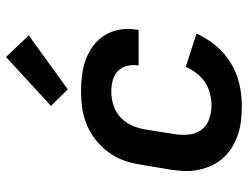

<svg xmlns="http://www.w3.org/2000/svg" viewBox="-113 -705 826 640"><g transform="rotate(-90 300.0 -385.0)"><path d="M269 8Q244 8 219.5 5.5Q195 3 172.5 -4.5Q150 -12 130 -24Q110 -36 94.5 -53Q79 -70 69 -91Q59 -112 54 -135.5Q49 -159 50 -183.5Q51 -208 55 -233L72 -333Q76 -360 86 -387Q96 -414 113.5 -437.5Q131 -461 154.5 -479.5Q178 -498 205 -509Q232 -520 259.5 -524Q287 -528 314 -528Q342 -528 370 -524.5Q398 -521 423 -511.5Q448 -502 469 -486Q490 -470 503.5 -447.5Q517 -425 521.5 -397.5Q526 -370 521 -343Q521 -341 521 -339.5Q521 -338 520 -336H402Q402 -337 402 -337.5Q402 -338 402 -339Q405 -358 400 -376Q395 -394 382 -406Q369 -418 351 -422.5Q333 -427 314 -427Q292 -427 269.5 -420Q247 -413 229.5 -397Q212 -381 202.5 -360Q193 -339 189 -317L173 -217Q169 -193 171.5 -169Q174 -145 187 -127Q200 -109 222.5 -101Q245 -93 269 -93Q288 -93 308 -98Q328 -103 345.5 -114.5Q363 -126 376 -143Q389 -160 397 -179L508 -143Q493 -109 468 -79Q443 -49 410.5 -29Q378 -9 341.5 -0.5Q305 8 269 8ZM322 -572 267 -628 430 -778 502 -702Z"/></g></svg>

Font: Zed Sans Extended
Style: Bold Italic
Weight: 700
Width: 7
Italic angle: -9°
Designer: Belleve Invis
Foundry: Belleve Invis
Version: Version 1.0.0; ttfautohint (v1.8.4)